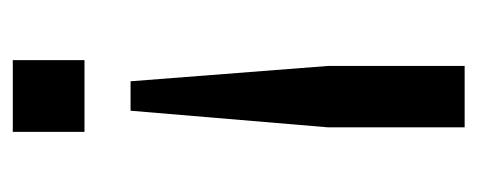

<svg xmlns="http://www.w3.org/2000/svg" viewBox="-243 -307 746 300"><g transform="rotate(-90 130.0 -157.0)"><path d="M74 -398H186V-510H74ZM81 -17V196H177V-17L153 -326H107Z"/></g></svg>

Font: Alpha Lyrae Medium
Style: Regular
Weight: 500
Designer: Nikolay Petroussenko, Plamen Motev
Foundry: Fontfabric LLC
Version: Version 1.000;hotconv 1.0.109;makeotfexe 2.5.65596